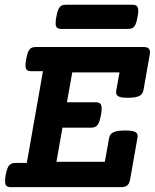

<svg xmlns="http://www.w3.org/2000/svg" viewBox="-20 -774 640 794"><path d="M600.1 -558.1Q600.1 -555.7 599.1 -547.9L573.2 -400.4Q570.3 -383.8 554.9 -376.7Q539.6 -369.6 508.3 -369.6Q481.4 -369.6 470.7 -375Q460 -380.4 460 -392.6Q460 -394.5 460.9 -400.4L474.1 -474.6H278.8L256.8 -351.1H376Q388.7 -351.1 394.5 -345.2Q400.4 -339.4 400.4 -324.7Q400.4 -314.5 397.5 -298.3Q392.1 -268.1 383.3 -257.1Q374.5 -246.1 357.4 -246.1H238.3L213.4 -105H413.6L431.2 -203.6Q434.1 -220.2 449.7 -227.3Q465.3 -234.4 498 -234.4Q526.4 -234.4 537.8 -229Q549.3 -223.6 549.3 -211.4Q549.3 -209.5 548.3 -203.6L518.1 -31.7Q515.1 -14.6 506.3 -7.3Q497.6 0 481 0H25.9Q12.7 0 6.8 -5.4Q1 -10.7 1 -24.9Q1 -37.1 3.4 -49.8Q8.8 -79.6 17.6 -89.8Q26.4 -100.1 43.5 -100.1H90.8L157.7 -479.5H110.4Q97.2 -479.5 91.3 -484.6Q85.4 -489.7 85.4 -503.9Q85.4 -514.2 88.4 -529.3Q91.8 -549.8 96.9 -560.5Q102.1 -571.3 109.1 -575.4Q116.2 -579.6 127.9 -579.6H573.2Q587.4 -579.6 593.8 -574.5Q600.1 -569.3 600.1 -558.1ZM551.8 -729.5Q551.8 -719.7 548.8 -704.1Q545.4 -683.6 540.3 -672.9Q535.2 -662.1 528.1 -658.2Q521 -654.3 509.3 -654.3H234.9Q221.7 -654.3 215.8 -659.4Q210 -664.6 210 -678.7Q210 -689 212.9 -704.1Q216.3 -724.6 221.4 -735.4Q226.6 -746.1 233.6 -750.2Q240.7 -754.4 252.4 -754.4H526.9Q540 -754.4 545.9 -749Q551.8 -743.7 551.8 -729.5Z"/></svg>

Font: Courier Prime
Style: Bold Italic
Weight: 700
Italic angle: -10°
Designer: Alan Dague-Greene
Foundry: Quote-Unquote Apps
Version: Version 3.018